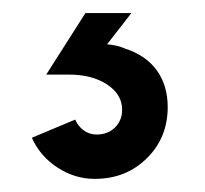

<svg xmlns="http://www.w3.org/2000/svg" viewBox="-20 -19 314 294"><path d="M125 254.9Q94.2 254.9 67.6 237.3Q41 219.7 28.8 191.9L95.2 164.1Q99.1 173.8 107.9 180.4Q116.7 187 127.9 187Q145 187 156 176.3Q167 165.5 167 148.9Q167 125.5 144 110.4Q121.1 95.2 85 95.2H50.8L110.8 1H181.2L144 48.8Q160.2 50.3 170.9 55.2Q203.1 65.4 220 88.6Q236.8 111.8 236.8 145Q236.8 191.9 204.8 223.4Q172.9 254.9 125 254.9Z"/></svg>

Font: HK Grotesk Legacy
Style: Bold
Weight: 700
Designer: Alfredo Marco Pradil
Foundry: Hanken Design Co.
Version: Version 2.022;PS 002.022;hotconv 1.0.88;makeotf.lib2.5.64775